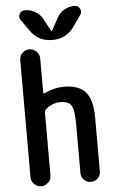

<svg xmlns="http://www.w3.org/2000/svg" viewBox="-63 -1007 626 1048"><g transform="rotate(-5 250.0 -482.5)"><path d="M65.4 -54.7V-695.3Q65.4 -718.8 81.5 -734.4Q97.7 -750 119.6 -750Q141.6 -750 158.2 -733.9Q174.8 -717.8 174.8 -695.3V-510.7Q174.8 -501 184.6 -504.9Q236.3 -530.3 290 -530.3Q371.1 -530.3 408.2 -487.8Q445.3 -445.3 445.3 -347.7V-52.7Q445.3 -30.3 429.7 -15.1Q414.1 0 392.1 0Q370.1 0 354.5 -15.6Q338.9 -31.2 338.9 -52.7V-320.3Q338.9 -399.4 323.2 -423.8Q307.6 -448.2 262.7 -448.2Q218.8 -448.2 181.6 -416Q174.8 -409.2 174.8 -397.5V-54.7Q174.8 -31.2 158.2 -15.6Q141.6 0 119.6 0Q97.7 0 81.5 -16.1Q65.4 -32.2 65.4 -54.7ZM290 -909.2Q303.7 -935.5 330.1 -950.2Q356.4 -964.8 385.7 -964.8Q405.3 -964.8 415 -947.3Q424.8 -929.7 413.1 -913.1L369.1 -850.6Q326.2 -790 250 -790Q173.8 -790 130.9 -850.6L86.9 -913.1Q75.2 -929.7 84.5 -947.3Q93.8 -964.8 114.3 -964.8Q144.5 -964.8 170.4 -949.7Q196.3 -934.6 210 -909.2L249 -837.9H250H251Z"/></g></svg>

Font: Rounded-X Mgen+ 1mn medium
Style: Regular
Weight: 500
Designer: [Source Han Sans]
Ryoko NISHIZUKA  (kana & ideographs); Paul D. Hunt (Latin, Greek & Cyrillic); Wenlong ZHANG  (bopomofo
Version: Version 1.059.20150602